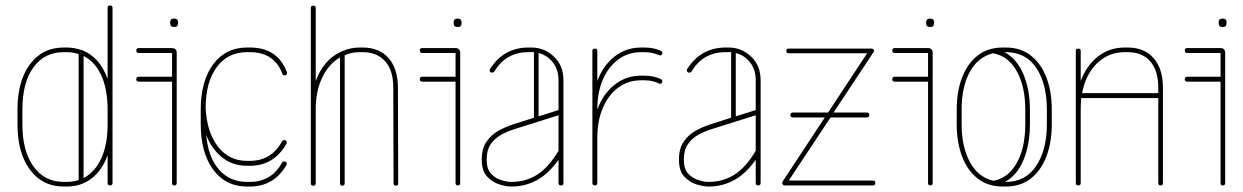

<svg xmlns="http://www.w3.org/2000/svg" viewBox="-20 -679 4550 703"><path d="M44 -224V-278Q44 -382 89.5 -443.5Q135 -505 213 -505H224Q252 -505 277 -496Q281 -496 284 -494Q347 -467 374 -390V-651Q374 -659 383 -659Q392 -659 392 -651V-9Q392 0 383 0Q374 0 374 -9V-111Q355 -57 316.5 -26.5Q278 4 224 4H213Q135 4 89.5 -58Q44 -120 44 -224ZM62 -224Q62 -126 102.5 -69.5Q143 -13 213 -13H224Q248 -13 268 -20V-481Q248 -488 224 -488H213Q143 -488 102.5 -432.5Q62 -377 62 -278ZM374 -278Q374 -352 351 -402.5Q328 -453 286 -474V-27Q328 -49 351 -99.5Q374 -150 374 -224Z M488 -380Q479 -380 479 -389Q479 -398 488 -398H610V-485H488Q479 -485 479 -494Q479 -503 488 -503H609Q627 -503 627 -485V-9Q627 0 618 0Q610 0 610 -9V-380ZM603 -597Q603 -611 618 -611Q632 -611 632 -597V-594Q632 -580 618 -580Q603 -580 603 -594Z M1030 -416Q1031 -415 1031 -412Q1031 -403 1022 -403Q1016 -403 1014 -409Q984 -488 895 -488H884Q814 -488 773.5 -433Q733 -378 733 -284Q737 -196 777.5 -143Q818 -90 884 -90H895Q974 -90 1013 -162Q1016 -166 1021 -166Q1030 -166 1030 -157Q1030 -154 1029 -153Q983 -72 895 -72H884Q832 -72 793.5 -102.5Q755 -133 735 -185Q742 -104 781.5 -58.5Q821 -13 884 -13H895Q974 -13 1013 -84Q1016 -88 1021 -88Q1030 -88 1030 -79Q1030 -76 1029 -75Q983 4 895 4H884Q806 4 760.5 -58Q715 -120 715 -224V-278Q715 -382 760.5 -443.5Q806 -505 884 -505H895Q996 -505 1030 -416Z M1136 -8Q1136 1 1127 1Q1118 1 1118 -8V-650Q1118 -658 1127 -658Q1136 -658 1136 -650V-382Q1164 -459 1227 -489Q1230 -492 1232 -491Q1263 -505 1297 -505H1308Q1369 -505 1403 -466Q1437 -427 1437 -358L1438 -8Q1438 1 1430 1Q1421 1 1421 -8L1420 -358Q1420 -421 1390.5 -454.5Q1361 -488 1308 -488H1297Q1268 -488 1242 -477V-8Q1242 1 1234 1Q1225 1 1225 -8V-469Q1184 -445 1160 -395.5Q1136 -346 1136 -278Z M1526 -380Q1517 -380 1517 -389Q1517 -398 1526 -398H1648V-485H1526Q1517 -485 1517 -494Q1517 -503 1526 -503H1647Q1665 -503 1665 -485V-9Q1665 0 1656 0Q1648 0 1648 -9V-380ZM1641 -597Q1641 -611 1656 -611Q1670 -611 1670 -597V-594Q1670 -580 1656 -580Q1641 -580 1641 -594Z M2043 -9Q2043 0 2034 0Q2025 0 2025 -9V-94Q1989 -43 1946 -19.5Q1903 4 1853 4H1851Q1835 4 1809.5 -3.5Q1784 -11 1764 -32Q1744 -53 1744 -93V-96Q1744 -135 1761.5 -160.5Q1779 -186 1805.5 -200.5Q1832 -215 1857 -223L1935 -248V-488Q1931 -488 1926 -488H1915Q1832 -488 1790 -417Q1787 -413 1782 -413Q1773 -413 1773 -422Q1773 -425 1774 -426Q1824 -505 1915 -505H1926Q1973 -505 2008 -472Q2043 -439 2043 -385ZM2025 -385Q2025 -425 2004 -451Q1983 -477 1952 -485V-253L2025 -276ZM1851 -13H1853Q1905 -13 1947 -39.5Q1989 -66 2025 -127V-257L1863 -206Q1838 -198 1815 -185.5Q1792 -173 1777 -151.5Q1762 -130 1762 -96V-93Q1762 -60 1778 -43Q1794 -26 1815.5 -19.5Q1837 -13 1851 -13Z M2167 -9Q2167 0 2158 0Q2149 0 2149 -9V-493Q2149 -501 2158 -501Q2167 -501 2167 -493V-382Q2188 -439 2230 -472Q2272 -505 2328 -505H2339Q2356 -505 2371.5 -502Q2387 -499 2400 -493Q2405 -490 2405 -485Q2405 -479 2401 -477Q2397 -475 2393 -477Q2382 -482 2368.5 -485Q2355 -488 2339 -488H2328Q2280 -488 2244 -461.5Q2208 -435 2187.5 -388Q2167 -341 2167 -278Q2188 -335 2230 -368.5Q2272 -402 2328 -402H2339Q2374 -402 2400 -389Q2405 -387 2405 -381Q2405 -376 2401 -373.5Q2397 -371 2393 -373Q2382 -379 2368.5 -382Q2355 -385 2339 -385H2328Q2280 -385 2244 -358.5Q2208 -332 2187.5 -284.5Q2167 -237 2167 -174Z M2765 -9Q2765 0 2756 0Q2747 0 2747 -9V-94Q2711 -43 2668 -19.5Q2625 4 2575 4H2573Q2557 4 2531.5 -3.5Q2506 -11 2486 -32Q2466 -53 2466 -93V-96Q2466 -135 2483.5 -160.5Q2501 -186 2527.5 -200.5Q2554 -215 2579 -223L2657 -248V-488Q2653 -488 2648 -488H2637Q2554 -488 2512 -417Q2509 -413 2504 -413Q2495 -413 2495 -422Q2495 -425 2496 -426Q2546 -505 2637 -505H2648Q2695 -505 2730 -472Q2765 -439 2765 -385ZM2747 -385Q2747 -425 2726 -451Q2705 -477 2674 -485V-253L2747 -276ZM2573 -13H2575Q2627 -13 2669 -39.5Q2711 -66 2747 -127V-257L2585 -206Q2560 -198 2537 -185.5Q2514 -173 2499 -151.5Q2484 -130 2484 -96V-93Q2484 -60 2500 -43Q2516 -26 2537.5 -19.5Q2559 -13 2573 -13Z M2883 -249Q2874 -249 2874 -258Q2874 -267 2883 -267H3012L3155 -484H2867Q2859 -484 2859 -493Q2859 -501 2867 -501H3171Q3180 -501 3180 -493Q3180 -492 3180 -492Q3180 -488 3177 -486L3032 -267H3154Q3163 -267 3163 -258Q3163 -249 3154 -249H3021L2868 -18H3176Q3185 -18 3185 -9Q3185 0 3176 0H2852Q2852 0 2852 0Q2851 0 2850 0Q2850 0 2850 -1Q2849 -1 2848 -1Q2848 -1 2848 -1Q2847 -2 2847 -3Q2847 -3 2846 -3Q2846 -3 2846 -4Q2846 -4 2845 -5Q2845 -5 2845 -6Q2845 -6 2845 -7Q2844 -8 2844 -9Q2844 -9 2844 -9Q2845 -12 2845 -13Q2846 -14 2846 -15L3000 -249Z M3256 -380Q3247 -380 3247 -389Q3247 -398 3256 -398H3378V-485H3256Q3247 -485 3247 -494Q3247 -503 3256 -503H3377Q3395 -503 3395 -485V-9Q3395 0 3386 0Q3378 0 3378 -9V-380ZM3371 -597Q3371 -611 3386 -611Q3400 -611 3400 -597V-594Q3400 -580 3386 -580Q3371 -580 3371 -594Z M3483 -278Q3483 -344 3502.5 -395Q3522 -446 3559.5 -475.5Q3597 -505 3652 -505H3663Q3717 -505 3754.5 -475.5Q3792 -446 3811.5 -395Q3831 -344 3831 -278V-224Q3831 -158 3811.5 -106.5Q3792 -55 3754.5 -25.5Q3717 4 3663 4H3652Q3597 4 3559.5 -25.5Q3522 -55 3502.5 -106.5Q3483 -158 3483 -224ZM3751 -224Q3751 -151 3728 -94.5Q3705 -38 3660 -13H3663Q3735 -13 3774 -71.5Q3813 -130 3813 -224V-278Q3813 -372 3774.5 -430Q3736 -488 3663 -488H3658Q3703 -464 3727 -407.5Q3751 -351 3751 -278ZM3501 -278V-224Q3501 -142 3531 -86Q3561 -30 3618 -17Q3673 -28 3703.5 -83.5Q3734 -139 3734 -224V-278Q3734 -362 3703 -418Q3672 -474 3616 -484Q3560 -470 3530.5 -415Q3501 -360 3501 -278Z M3937 -9Q3937 0 3928 0Q3919 0 3919 -9V-493Q3919 -501 3928 -501Q3937 -501 3937 -493V-382Q3958 -439 4000 -472Q4042 -505 4098 -505H4109Q4170 -505 4204 -466Q4238 -427 4238 -358V-9Q4238 0 4230 0Q4221 0 4221 -9V-320H3939Q3937 -300 3937 -278ZM4098 -488Q4039 -488 3997 -447.5Q3955 -407 3942 -338H4221V-358Q4221 -421 4191.5 -454.5Q4162 -488 4109 -488Z M4327 -380Q4318 -380 4318 -389Q4318 -398 4327 -398H4449V-485H4327Q4318 -485 4318 -494Q4318 -503 4327 -503H4448Q4466 -503 4466 -485V-9Q4466 0 4457 0Q4449 0 4449 -9V-380ZM4442 -597Q4442 -611 4457 -611Q4471 -611 4471 -597V-594Q4471 -580 4457 -580Q4442 -580 4442 -594Z"/></svg>

Font: Libertine Sup Thin
Style: Regular
Weight: 100
Designer: Bastien Sozeau
Foundry: NBR — Bastien Sozeau
Version: Version 2.003; ttfautohint (v1.8.4.7-5d5b);gftools[0.9.33]